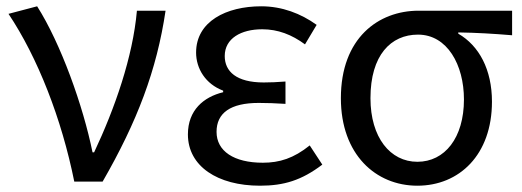

<svg xmlns="http://www.w3.org/2000/svg" viewBox="-20 -577 1660 610"><path d="M216 0H306C416 -191 478 -354 506 -543H415C402 -396 345 -233 279 -93H274C244 -241 173 -439 98 -557L7 -533C100 -394 176 -199 216 0Z M806 13C882 13 938 -4 1004 -54L964 -115C913 -74 868 -60 815 -60C723 -60 668 -97 668 -158C668 -218 712 -250 802 -250C829 -250 855 -249 887 -247V-318C860 -316 840 -315 818 -315C731 -315 694 -350 694 -399C694 -455 746 -484 813 -484C863 -484 907 -467 949 -436L986 -498C936 -534 876 -557 810 -557C699 -557 603 -509 603 -410C603 -359 633 -310 689 -289V-284C627 -269 577 -227 577 -150C577 -49 671 13 806 13Z M1306 13C1439 13 1543 -85 1543 -254C1543 -356 1502 -432 1436 -470V-474C1496 -473 1546 -470 1607 -465V-543H1310C1182 -543 1063 -456 1063 -265C1063 -86 1174 13 1306 13ZM1306 -63C1220 -63 1157 -140 1157 -265C1157 -402 1222 -467 1308 -467C1401 -467 1454 -371 1454 -261C1454 -139 1393 -63 1306 -63Z"/></svg>

Font: Noto Sans CJK HK
Style: Regular
Weight: 400
Designer: Ryoko NISHIZUKA 西塚涼子 (kana, bopomofo & ideographs); Paul D. Hunt (Latin, Greek & Cyrillic); Sandoll Communications 산돌커뮤니
Foundry: Adobe
Version: Version 2.004;hotconv 1.0.118;makeotfexe 2.5.65603